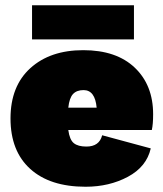

<svg xmlns="http://www.w3.org/2000/svg" viewBox="-20 -701 620 731"><path d="M490 -681V-551H102V-681ZM563 -266Q563 -228 558 -206H240Q245 -169 261 -156Q277 -143 309 -143Q358 -143 369 -186L554 -136Q538 -66 467 -28Q396 10 306 10Q170 10 95 -58Q20 -126 20 -250Q20 -373 95.5 -441.5Q171 -510 297 -510Q423 -510 493 -443.5Q563 -377 563 -266ZM298 -358Q272 -358 258 -343Q244 -328 240 -291H348Q342 -358 298 -358Z"/></svg>

Font: Elaine Sans Black
Style: Regular
Weight: 900
Designer: Wei Huang
Foundry: Wei Huang
Version: Version 2.001;December 24, 2019;FontCreator 12.0.0.2547 64-b